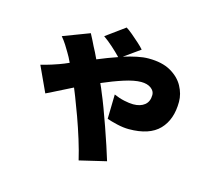

<svg xmlns="http://www.w3.org/2000/svg" viewBox="-107 -818 1215 1054"><g transform="rotate(15 500.0 -290.5)"><path d="M83 -357Q115 -365 143.5 -374Q172 -383 182 -387Q196 -392 209.5 -397.5Q223 -403 236 -409Q229 -424 222 -437.5Q215 -451 208 -462Q199 -478 185.5 -499Q172 -520 156 -539L306 -596Q314 -581 324 -561.5Q334 -542 339 -531Q346 -518 354.5 -501.5Q363 -485 372 -465Q401 -477 429.5 -488Q458 -499 485 -508Q463 -531 435 -556Q407 -581 381 -599L488 -677Q503 -668 525 -649.5Q547 -631 567.5 -612.5Q588 -594 599 -581L509 -517Q548 -529 583.5 -536.5Q619 -544 649 -544Q726 -544 775 -516Q824 -488 847.5 -445Q871 -402 871 -357Q871 -256 815.5 -198.5Q760 -141 643 -141Q612 -141 575.5 -149.5Q539 -158 517 -166L520 -305Q549 -292 579.5 -285.5Q610 -279 631 -279Q672 -279 696 -298.5Q720 -318 720 -356Q720 -378 699 -393.5Q678 -409 643 -409Q604 -409 546.5 -390.5Q489 -372 427 -345Q433 -332 438.5 -319.5Q444 -307 448 -296Q461 -266 478.5 -219.5Q496 -173 514 -121.5Q532 -70 548 -22Q564 26 574 60L422 96Q410 44 391 -17Q372 -78 351 -136Q330 -194 313 -237Q309 -248 304 -259.5Q299 -271 294 -284Q245 -260 206.5 -240Q168 -220 150 -212Z"/></g></svg>

Font: Source Han Sans CN Heavy
Style: Regular
Weight: 900
Designer: Ryoko NISHIZUKA 西塚涼子 (kana, bopomofo & ideographs); Paul D. Hunt (Latin, Greek & Cyrillic); Sandoll Communications 산돌커뮤니
Foundry: Adobe
Version: Version 2.000;hotconv 1.0.107;makeotfexe 2.5.65593